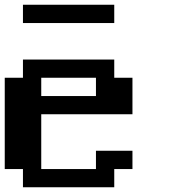

<svg xmlns="http://www.w3.org/2000/svg" viewBox="-20 -789 732 809"><path d="M384.3 -384.3V-461.4H153.8V-384.3ZM76.7 0V-76.7H0V-461.4H76.7V-538.1H461.4V-461.4H538.1V-307.6H153.8V-76.7H384.3V-153.8H538.1V-76.7H461.4V0ZM76.7 -691.9V-769H461.4V-691.9Z"/></svg>

Font: Good Old DOS
Style: Regular
Weight: 400
Designer: Vasily Draigo
Foundry: Vasily Draigo
Version: 1.0